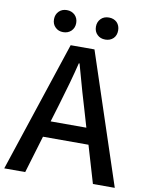

<svg xmlns="http://www.w3.org/2000/svg" viewBox="-99 -994 819 1064"><g transform="rotate(10 311.0 -462.0)"><path d="M382 -817Q364 -834 364 -862Q364 -889 382 -907Q399 -924 427 -924Q454 -924 472 -907Q489 -889 489 -862Q489 -834 472 -817Q454 -800 427 -800Q399 -800 382 -817ZM146 -817Q128 -834 128 -862Q128 -889 146 -907Q163 -924 190 -924Q217 -924 235 -907Q253 -889 253 -862Q253 -835 235 -817Q217 -800 190 -800Q163 -800 146 -817ZM409 -301 380 -400Q361 -460 310 -645H306Q279 -535 238 -400L208 -301ZM437 -210H181L118 0H0L244 -736H378L622 0H499Z"/></g></svg>

Font: Noto Sans S Chinese Medium
Style: Regular
Weight: 500
Designer: Ryoko NISHIZUKA  (kana & ideographs); Paul D. Hunt (Latin, Greek & Cyrillic); Wenlong ZHANG  (bopomofo); Sandoll Communi
Foundry: Adobe Systems Incorporated
Version: Version 1.000;PS 1;hotconv 1.0.78;makeotf.lib2.5.61930